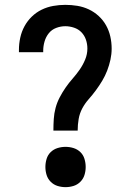

<svg xmlns="http://www.w3.org/2000/svg" viewBox="-20 -763 540 791"><path d="M200 -225Q200 -249 201.5 -272.5Q203 -296 209 -318.5Q215 -341 226 -362Q237 -383 250.5 -402.5Q264 -422 279.5 -439.5Q295 -457 308.5 -476.5Q322 -496 331 -518Q340 -540 340 -563Q340 -582 334 -599.5Q328 -617 315.5 -630Q303 -643 285 -649Q267 -655 249 -655Q230 -655 211.5 -648Q193 -641 181 -626Q169 -611 163.5 -592Q158 -573 158 -554V-548H58V-558Q58 -583 63.5 -608Q69 -633 81 -655Q93 -677 111 -694.5Q129 -712 151.5 -723Q174 -734 199 -738.5Q224 -743 249 -743Q274 -743 298.5 -739Q323 -735 345.5 -724.5Q368 -714 386.5 -697Q405 -680 417 -658.5Q429 -637 434.5 -612.5Q440 -588 440 -563Q440 -540 435 -517Q430 -494 421.5 -472Q413 -450 401 -430Q389 -410 375 -391Q361 -372 345.5 -354.5Q330 -337 319 -316.5Q308 -296 304 -272.5Q300 -249 300 -225ZM250 8Q233 8 217 3Q201 -2 189 -14Q177 -26 172 -42Q167 -58 167 -75Q167 -92 172 -108.5Q177 -125 189 -136.5Q201 -148 217 -153Q233 -158 250 -158Q267 -158 283 -153Q299 -148 311 -136.5Q323 -125 328 -108.5Q333 -92 333 -75Q333 -58 328 -42Q323 -26 311 -14Q299 -2 283 3Q267 8 250 8Z"/></svg>

Font: Iosevka Term Curly Semibold
Style: Regular
Weight: 600
Designer: Belleve Invis
Foundry: Belleve Invis
Version: Version 32.3.0